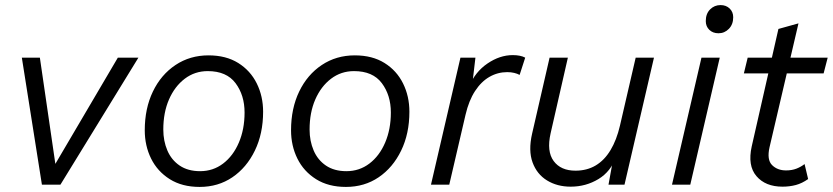

<svg xmlns="http://www.w3.org/2000/svg" viewBox="-20 -727 3279 756"><path d="M444 -500H525L218 0H145L66 -500H137L202 -54L184 -58Z M766 9Q697 9 648.5 -21.5Q600 -52 575 -102.5Q550 -153 550 -214Q550 -300 582 -366.5Q614 -433 671 -471Q728 -509 801 -509Q870 -509 918 -479Q966 -449 991 -398.5Q1016 -348 1016 -287Q1016 -201 983.5 -134Q951 -67 895 -29Q839 9 766 9ZM768 -53Q819 -53 858.5 -83Q898 -113 920.5 -165.5Q943 -218 943 -284Q943 -352 907.5 -399.5Q872 -447 798 -447Q747 -447 707.5 -417Q668 -387 645.5 -335.5Q623 -284 623 -217Q623 -172 639 -134.5Q655 -97 687.5 -75Q720 -53 768 -53Z M1342 9Q1273 9 1224.5 -21.5Q1176 -52 1151 -102.5Q1126 -153 1126 -214Q1126 -300 1158 -366.5Q1190 -433 1247 -471Q1304 -509 1377 -509Q1446 -509 1494 -479Q1542 -449 1567 -398.5Q1592 -348 1592 -287Q1592 -201 1559.5 -134Q1527 -67 1471 -29Q1415 9 1342 9ZM1344 -53Q1395 -53 1434.5 -83Q1474 -113 1496.5 -165.5Q1519 -218 1519 -284Q1519 -352 1483.5 -399.5Q1448 -447 1374 -447Q1323 -447 1283.5 -417Q1244 -387 1221.5 -335.5Q1199 -284 1199 -217Q1199 -172 1215 -134.5Q1231 -97 1263.5 -75Q1296 -53 1344 -53Z M1677 0 1793 -500H1852L1838 -381L1828 -388Q1851 -444 1899.5 -477Q1948 -510 1999 -510Q2014 -510 2026.5 -507.5Q2039 -505 2048 -500L2026 -432Q2017 -437 2004.5 -440Q1992 -443 1977 -443Q1940 -443 1907.5 -424.5Q1875 -406 1850.5 -368.5Q1826 -331 1813 -275L1749 0Z M2227 8Q2174 8 2134 -16.5Q2094 -41 2077 -87.5Q2060 -134 2075 -200L2144 -500H2216L2148 -202Q2132 -131 2160 -93Q2188 -55 2246 -55Q2291 -55 2325.5 -75.5Q2360 -96 2384 -136Q2408 -176 2421 -232L2483 -500H2555L2439 0H2376L2397 -116L2406 -111Q2386 -52 2336.5 -22Q2287 8 2227 8Z M2814 -500 2698 0H2626L2742 -500ZM2809 -596Q2787 -596 2773 -609.5Q2759 -623 2759 -644Q2759 -673 2776 -690Q2793 -707 2817 -707Q2839 -707 2853 -693.5Q2867 -680 2867 -659Q2867 -631 2850 -613.5Q2833 -596 2809 -596Z M3061 8Q2994 8 2958.5 -33.5Q2923 -75 2940 -151L3045 -613L3124 -635L3010 -147Q2999 -98 3020 -77Q3041 -56 3075 -56Q3098 -56 3116 -63Q3134 -70 3148 -81L3162 -22Q3138 -5 3113.5 1.5Q3089 8 3061 8ZM2909 -438 2924 -500H3239L3223 -438Z"/></svg>

Font: Kantumruy Pro
Style: Italic
Weight: 400
Italic angle: -13°
Designer: Sovichet Tep
Foundry: Sovichet Tep
Version: Version 1.002